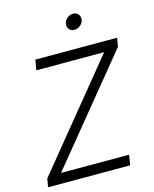

<svg xmlns="http://www.w3.org/2000/svg" viewBox="-134 -1015 886 1103"><g transform="rotate(-15 309.0 -463.0)"><path d="M12.2 0 21 -50.3 524.4 -666.5H121.1L131.3 -727.5H617.7L609.4 -676.3L105.5 -60.5H510.3L500.5 0ZM393.1 -834.5Q374 -834.5 362.5 -847.9Q351.1 -861.3 354 -880.4Q356.9 -899.4 373 -912.8Q389.2 -926.3 408.2 -926.3Q427.7 -926.3 439.2 -912.8Q450.7 -899.4 447.8 -880.4Q444.8 -861.3 428.7 -847.9Q412.6 -834.5 393.1 -834.5Z"/></g></svg>

Font: Inter 24pt Light
Style: Italic
Weight: 300
Italic angle: -9.3988°
Designer: Rasmus Andersson
Foundry: rsms
Version: Version 4.001;git-66647c0bb